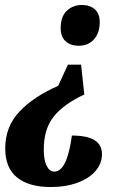

<svg xmlns="http://www.w3.org/2000/svg" viewBox="-20 -562 492 772"><path d="M224 -448Q224 -496 249 -519Q274 -542 309 -542Q342 -542 361.5 -524.5Q381 -507 381 -473Q381 -430 358 -404Q335 -378 296 -378Q264 -378 244 -396Q224 -414 224 -448ZM1 35Q1 -52 57.5 -112.5Q114 -173 214 -217L253 -302H306L319 -182Q237 -144 196.5 -94Q156 -44 156 40Q156 81 167.5 104.5Q179 128 198 128Q250 128 269 -17Q330 -17 360 1.5Q390 20 390 58Q390 95 364.5 125Q339 155 292 172.5Q245 190 184 190Q96 190 48.5 151.5Q1 113 1 35Z"/></svg>

Font: Noto Serif CondExtraBold
Style: Italic
Weight: 800
Width: 3
Italic angle: -12°
Designer: Monotype Design Team
Foundry: Monotype Imaging Inc.
Version: Version 1.001